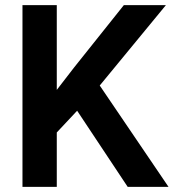

<svg xmlns="http://www.w3.org/2000/svg" viewBox="-20 -731 679 751"><path d="M479.5 0 281.7 -297.9 202.1 -212.9V0H67.9V-710.9H202.1V-379.4L270 -467.3L464.4 -710.9H628.9L370.1 -396.5L639.2 0Z"/></svg>

Font: Vazirmatn RD UI SemiBold
Style: Regular
Weight: 600
Designer: Saber Rastikerdar
Foundry: Saber Rastikerdar
Version: Version 33.003